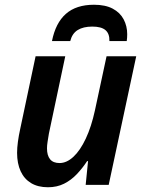

<svg xmlns="http://www.w3.org/2000/svg" viewBox="-20 -779 607 809"><path d="M182 10Q140 10 111 -7.5Q82 -25 67 -57.5Q52 -90 52 -135Q52 -156 55.5 -182Q59 -208 65 -235L130 -542H255L186 -216Q183 -198 180.5 -182Q178 -166 178 -154Q178 -124 191 -108Q204 -92 231 -92Q261 -92 289.5 -118.5Q318 -145 341.5 -195Q365 -245 380 -314L429 -542H554L438 0H341L351 -100H347Q328 -71 304 -45.5Q280 -20 250 -5Q220 10 182 10ZM199 -606Q214 -682 257.5 -720.5Q301 -759 376 -759Q424 -759 455 -742.5Q486 -726 501 -697.5Q516 -669 516 -635Q516 -627 515.5 -620Q515 -613 514 -606H441Q442 -637 424.5 -652Q407 -667 369 -667Q331 -667 307.5 -652.5Q284 -638 276 -606Z"/></svg>

Font: Noto Sans Display SemiBold
Style: Italic
Weight: 600
Italic angle: -12°
Designer: Monotype Design Team
Foundry: Monotype Imaging Inc.
Version: Version 2.003